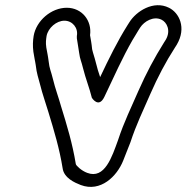

<svg xmlns="http://www.w3.org/2000/svg" viewBox="-20 -623 721 742"><path d="M160 -484C166 -515 198 -543 229 -543C260 -543 283 -515 277 -484V-475C280 -453 283 -441 286 -418C289 -394 295 -385 301 -359C311 -319 326 -282 335 -245C335 -245 361 -203 383 -248C420 -326 454 -402 492 -468C500 -482 506 -490 515 -506L522 -517C537 -540 573 -562 604 -547C625 -537 641 -505 621 -470L614 -459C577 -400 545 -340 515 -272C487 -207 460 -154 436 -81C413 -18 385 71 317 45C295 37 274 17 273 11C260 -69 238 -141 216 -212C206 -248 193 -282 185 -316C177 -349 171 -357 168 -386C167 -396 165 -405 164 -412L159 -439C156 -459 158 -470 160 -484ZM110 -484C107 -465 106 -446 109 -423L114 -394C115 -387 117 -381 118 -372C122 -337 128 -324 135 -296C144 -259 157 -224 167 -190C189 -118 210 -48 222 27C227 65 269 83 292 92C369 121 432 58 456 -2C465 -27 471 -38 484 -73C507 -143 532 -193 561 -260C590 -326 620 -383 656 -439L663 -450C702 -516 672 -574 633 -593C573 -623 506 -579 480 -537L473 -526C434 -464 401 -397 367 -325C361 -342 355 -362 351 -379C344 -407 340 -415 336 -433C334 -455 331 -469 328 -487C336 -543 297 -593 238 -593C178 -593 120 -543 110 -484Z"/></svg>

Font: Blanket
Style: BlkOutlineObl
Weight: 900
Foundry: Cannot Into Space Fonts
Version: Version 0.9